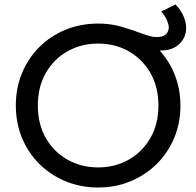

<svg xmlns="http://www.w3.org/2000/svg" viewBox="-20 -820 874 855"><path d="M417 15Q338.5 15 271.8 -12.8Q205 -40.5 155.2 -90Q105.5 -139.5 78 -206Q50.5 -272.5 50.5 -350Q50.5 -428 78 -494.5Q105.5 -561 155.2 -610.5Q205 -660 271.8 -687.5Q338.5 -715 417 -715Q494.5 -715 561.2 -687Q628 -659 678 -609Q728 -559 755.8 -492.8Q783.5 -426.5 783.5 -350Q783.5 -272.5 755.8 -206Q728 -139.5 678 -90Q628 -40.5 561.2 -12.8Q494.5 15 417 15ZM417 -74.5Q492 -74.5 552.8 -108.8Q613.5 -143 649.5 -205Q685.5 -267 685.5 -350Q685.5 -433.5 649.5 -495.5Q613.5 -557.5 552.8 -591.8Q492 -626 417 -626Q342 -626 281 -591.8Q220 -557.5 184.2 -495.5Q148.5 -433.5 148.5 -350Q148.5 -267 184.2 -205Q220 -143 281 -108.8Q342 -74.5 417 -74.5ZM694.5 -595Q668 -595 636.8 -605.2Q605.5 -615.5 570.2 -628.8Q535 -642 496.5 -652.2Q458 -662.5 417 -662.5L416.5 -715Q473.5 -715 523.8 -700Q574 -685 613.8 -670Q653.5 -655 678 -655Q705.5 -655 718.5 -667Q731.5 -679 731.5 -698Q731.5 -710 724.2 -728.2Q717 -746.5 698 -769L761.5 -800Q785.5 -775.5 797.2 -747.8Q809 -720 809 -695.5Q809 -654 779 -624.5Q749 -595 694.5 -595Z"/></svg>

Font: Geologica Light
Style: Regular
Weight: 300
Designer: Sindre Bremnes, Frode Helland
Foundry: Monokrom Skriftforlag AS
Version: Version 1.010; ttfautohint (v1.8.4.7-5d5b);gftools[0.9.28]